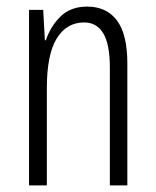

<svg xmlns="http://www.w3.org/2000/svg" viewBox="-20 -562 472 582"><path d="M244 -542Q303 -542 334.5 -500Q366 -458 366 -370V0H313V-357Q313 -428 293 -461Q273 -494 235 -494Q182 -494 152 -445.5Q122 -397 122 -295V0H68V-532H111L116 -440H119Q133 -482 163.5 -512Q194 -542 244 -542Z"/></svg>

Font: Noto Sans Khmer ExtraCondensed Light
Style: Regular
Weight: 300
Width: 2
Designer: Danh Hong and the Monotype Design Team
Foundry: Monotype Imaging Inc.
Version: Version 2.004; ttfautohint (v1.8.4.7-5d5b)